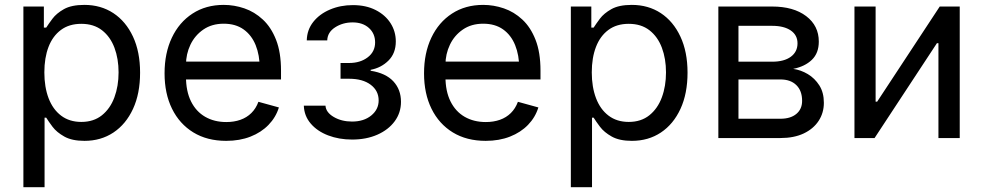

<svg xmlns="http://www.w3.org/2000/svg" viewBox="-20 -573 4081 797"><path d="M77.1 204.1V-545.9H162.1V-458.5H171.9Q181.2 -473.1 197.8 -495.4Q214.4 -517.6 245.6 -535.2Q276.9 -552.7 330.1 -552.7Q398.4 -552.7 450.4 -518.6Q502.4 -484.4 532 -421.1Q561.5 -357.9 561.5 -271.5Q561.5 -184.6 532.2 -121.1Q502.9 -57.6 450.9 -22.9Q398.9 11.7 330.6 11.7Q278.8 11.7 247.1 -6.1Q215.3 -23.9 198.2 -46.6Q181.2 -69.3 171.9 -84.5H165V204.1ZM317.4 -66.9Q368.7 -66.9 403.1 -94.5Q437.5 -122.1 454.8 -168.7Q472.2 -215.3 472.2 -272.5Q472.2 -329.1 455.1 -374.8Q438 -420.4 403.6 -447.3Q369.1 -474.1 317.4 -474.1Q267.1 -474.1 232.9 -448.7Q198.7 -423.3 181.4 -378.2Q164.1 -333 164.1 -272.5Q164.1 -211.9 181.6 -165.5Q199.2 -119.1 233.6 -93Q268.1 -66.9 317.4 -66.9Z M918.9 11.7Q839.8 11.7 782.5 -23.4Q725.1 -58.6 694.1 -121.6Q663.1 -184.6 663.1 -268.6Q663.1 -352.5 693.4 -416.5Q723.6 -480.5 779.1 -516.6Q834.5 -552.7 908.7 -552.7Q952.1 -552.7 994.4 -538.3Q1036.6 -523.9 1071 -491.9Q1105.5 -460 1126 -407.7Q1146.5 -355.5 1146.5 -279.8V-243.2H722.7V-317.4H1099.1L1058.1 -290Q1058.1 -343.8 1041.3 -385.5Q1024.4 -427.2 991.2 -450.9Q958 -474.6 908.7 -474.6Q859.4 -474.6 824.2 -450.4Q789.1 -426.3 770.5 -387.5Q752 -348.6 752 -304.2V-254.9Q752 -194.3 772.9 -152.1Q793.9 -109.9 831.8 -88.1Q869.6 -66.4 919.4 -66.4Q951.7 -66.4 978 -75.7Q1004.4 -85 1023.4 -103.8Q1042.5 -122.6 1052.7 -150.4L1137.7 -127Q1125 -85.9 1094.7 -54.7Q1064.5 -23.4 1019.8 -5.9Q975.1 11.7 918.9 11.7Z M1441.4 6.3Q1387.2 6.3 1342 -11Q1296.9 -28.3 1269.8 -60.1Q1242.7 -91.8 1241.2 -134.3H1331.1Q1333 -106.4 1365.5 -87.4Q1397.9 -68.4 1441.4 -68.4Q1490.2 -68.4 1521 -93.5Q1551.8 -118.7 1551.8 -156.2Q1551.8 -196.3 1518.8 -221.2Q1485.8 -246.1 1429.2 -246.1H1393.6V-311.5H1429.2Q1475.6 -311.5 1506.3 -335Q1537.1 -358.4 1537.1 -397Q1537.1 -433.6 1511.5 -456.8Q1485.8 -480 1443.8 -480Q1402.8 -480 1371.1 -459.5Q1339.4 -439 1338.4 -405.3H1253.4Q1254.4 -449.2 1280.5 -482.2Q1306.6 -515.1 1349.9 -533.4Q1393.1 -551.8 1444.8 -551.8Q1499.5 -551.8 1539.6 -531.2Q1579.6 -510.7 1601.3 -476.6Q1623 -442.4 1623 -400.9Q1623 -352.1 1592.8 -321.8Q1562.5 -291.5 1518.6 -283.2V-279.3Q1581.1 -269.5 1612.8 -235.4Q1644.5 -201.2 1644.5 -150.4Q1644.5 -105 1618.4 -69.6Q1592.3 -34.2 1546.4 -13.9Q1500.5 6.3 1441.4 6.3Z M1996.1 11.7Q1917 11.7 1859.6 -23.4Q1802.2 -58.6 1771.2 -121.6Q1740.2 -184.6 1740.2 -268.6Q1740.2 -352.5 1770.5 -416.5Q1800.8 -480.5 1856.2 -516.6Q1911.6 -552.7 1985.8 -552.7Q2029.3 -552.7 2071.5 -538.3Q2113.8 -523.9 2148.2 -491.9Q2182.6 -460 2203.1 -407.7Q2223.6 -355.5 2223.6 -279.8V-243.2H1799.8V-317.4H2176.3L2135.3 -290Q2135.3 -343.8 2118.4 -385.5Q2101.6 -427.2 2068.4 -450.9Q2035.2 -474.6 1985.8 -474.6Q1936.5 -474.6 1901.4 -450.4Q1866.2 -426.3 1847.7 -387.5Q1829.1 -348.6 1829.1 -304.2V-254.9Q1829.1 -194.3 1850.1 -152.1Q1871.1 -109.9 1908.9 -88.1Q1946.8 -66.4 1996.6 -66.4Q2028.8 -66.4 2055.2 -75.7Q2081.5 -85 2100.6 -103.8Q2119.6 -122.6 2129.9 -150.4L2214.8 -127Q2202.1 -85.9 2171.9 -54.7Q2141.6 -23.4 2096.9 -5.9Q2052.2 11.7 1996.1 11.7Z M2349.6 204.1V-545.9H2434.6V-458.5H2444.3Q2453.6 -473.1 2470.2 -495.4Q2486.8 -517.6 2518.1 -535.2Q2549.3 -552.7 2602.5 -552.7Q2670.9 -552.7 2722.9 -518.6Q2774.9 -484.4 2804.4 -421.1Q2834 -357.9 2834 -271.5Q2834 -184.6 2804.7 -121.1Q2775.4 -57.6 2723.4 -22.9Q2671.4 11.7 2603 11.7Q2551.3 11.7 2519.5 -6.1Q2487.8 -23.9 2470.7 -46.6Q2453.6 -69.3 2444.3 -84.5H2437.5V204.1ZM2589.8 -66.9Q2641.1 -66.9 2675.5 -94.5Q2710 -122.1 2727.3 -168.7Q2744.6 -215.3 2744.6 -272.5Q2744.6 -329.1 2727.5 -374.8Q2710.4 -420.4 2676 -447.3Q2641.6 -474.1 2589.8 -474.1Q2539.6 -474.1 2505.4 -448.7Q2471.2 -423.3 2453.9 -378.2Q2436.5 -333 2436.5 -272.5Q2436.5 -211.9 2454.1 -165.5Q2471.7 -119.1 2506.1 -93Q2540.5 -66.9 2589.8 -66.9Z M2961.9 0V-545.9H3185.1Q3273.9 -545.9 3326.4 -506.1Q3378.9 -466.3 3378.9 -400.4Q3378.9 -352.5 3350.1 -324.7Q3321.3 -296.9 3272.5 -287.1Q3304.2 -282.7 3333.3 -265.4Q3362.3 -248 3381.1 -218.5Q3399.9 -189 3399.9 -146.5Q3399.9 -104.5 3378.2 -71.3Q3356.4 -38.1 3316.2 -19Q3275.9 0 3219.7 0ZM3045.4 -80.1H3219.7Q3261.7 -80.1 3285.6 -100.1Q3309.6 -120.1 3309.6 -154.3Q3309.6 -196.3 3285.6 -219.7Q3261.7 -243.2 3219.7 -243.2H3045.4ZM3045.4 -316.9H3185.5Q3234.9 -316.9 3262.7 -337.4Q3290.5 -357.9 3290.5 -393.1Q3290.5 -427.2 3262.5 -446.5Q3234.4 -465.8 3185.1 -465.8H3045.4Z M3963.9 0H3875.5V-393.6H3869.1L3610.4 0H3526.9V-545.9H3614.7V-150.9H3621.1L3880.9 -545.9H3963.9Z"/></svg>

Font: Adwaita Sans
Style: Regular
Weight: 400
Designer: Rasmus Andersson
Foundry: rsms
Version: Version 4.001;git-9221beed3